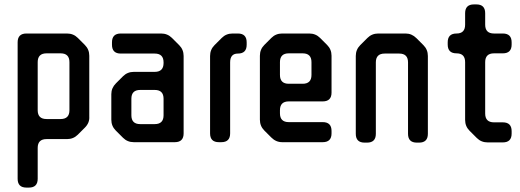

<svg xmlns="http://www.w3.org/2000/svg" viewBox="-20 -637 2361 871"><path d="M100 214H111Q151 214 151 174V34Q151 -6 191 -6H284Q313 -6 333 -26L365 -58Q387 -80 385 -108V-384Q385 -413 365 -433L333 -465Q313 -485 284 -485H100Q60 -485 60 -445V174Q60 214 100 214ZM151 -137V-355Q151 -395 191 -395H255Q295 -395 295 -355V-137Q295 -97 255 -97H191Q151 -97 151 -137Z M538 -12Q558 8 587 8H773Q813 8 813 -32V-383Q813 -412 793 -432L760 -465Q740 -485 711 -485H528Q488 -485 488 -445V-434Q488 -394 528 -394H682Q722 -394 722 -354V-351Q722 -311 682 -311H587Q558 -311 538 -291L506 -259Q485 -238 485 -210V-94Q485 -65 505 -45ZM576 -114V-189Q576 -229 616 -229H682Q722 -229 722 -189V-114Q722 -74 682 -74H616Q576 -74 576 -114Z M973 8H984Q1024 8 1024 -32V-354Q1024 -394 1059 -394Q1099 -394 1099 -434V-445Q1099 -485 1059 -485H1035Q1006 -485 986 -465L953 -432Q933 -412 933 -383V-32Q933 8 973 8Z M1211 -13Q1232 8 1260 8H1444Q1484 8 1484 -32V-43Q1484 -83 1444 -83H1290Q1250 -83 1250 -123V-137Q1250 -177 1290 -177H1444Q1484 -177 1484 -217V-384Q1484 -413 1464 -433L1432 -465Q1412 -485 1383 -485H1260Q1231 -485 1211 -465L1179 -433Q1159 -413 1159 -384V-94Q1159 -65 1179 -45ZM1250 -297V-355Q1250 -395 1290 -395H1353Q1393 -395 1393 -355V-297Q1393 -257 1353 -257H1290Q1250 -257 1250 -297Z M1634 10H1645Q1685 10 1685 -30V-354Q1685 -394 1725 -394H1791Q1831 -394 1831 -354V-30Q1831 10 1871 10H1881Q1921 10 1921 -30V-383Q1921 -412 1901 -432L1869 -464Q1848 -485 1820 -485H1696Q1667 -485 1647 -465L1614 -432Q1594 -412 1594 -383V-30Q1594 10 1634 10Z M2110 -44 2143 -11Q2163 9 2192 9H2261Q2301 9 2301 -31V-42Q2301 -82 2261 -82H2221Q2181 -82 2181 -122V-355Q2181 -395 2221 -395H2261Q2301 -395 2301 -435V-445Q2301 -485 2261 -485H2221Q2181 -485 2181 -525V-577Q2181 -617 2141 -617H2130Q2090 -617 2090 -577V-525Q2090 -485 2051 -485Q2011 -485 2011 -445V-435Q2011 -395 2051 -395Q2090 -395 2090 -355V-93Q2090 -64 2110 -44Z"/></svg>

Font: WDXL Lubrifont SC
Style: Regular
Weight: 400
Designer: [WDXL Lubrifont] Copyright 2020-2022 (c) NightFurySL2001, Skr-ZERO; [ZCOOL QingKe HuangYou] Copyright 2018-2022 (c) The 
Version: Version 2.001;hotconv 1.1.1;makeotfexe 2.6.0